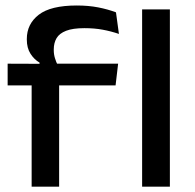

<svg xmlns="http://www.w3.org/2000/svg" viewBox="-20 -696 726 716"><path d="M266.5 -675.5Q310 -675.5 346 -668.5Q382 -661.5 412.5 -650L423.5 -569.5Q394 -579.5 363.2 -585.2Q332.5 -591 294.5 -591Q251.5 -591 226.5 -581.2Q201.5 -571.5 191 -553.8Q180.5 -536 180.5 -511.5V-509.5Q180.5 -493 185 -478.8Q189.5 -464.5 195 -453.5L127.5 -451V-462.5Q107.5 -474 93.8 -495.5Q80 -517 80 -548.5V-550.5Q80 -606.5 124.5 -641Q169 -675.5 266.5 -675.5ZM98 0V-428H200.5V0ZM8.5 -377.5V-458.5L139.5 -458L179 -458.5H420.5L411 -377.5ZM510 0V-661H613.5V0Z"/></svg>

Font: Anek Gujarati SemiExpanded Medium
Style: Regular
Weight: 500
Width: 6
Designer: Mrunmayee Ghaisas (Gujarati), Yesha Goshar (Latin)
Foundry: Ek Type
Version: Version 1.003